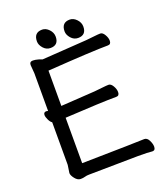

<svg xmlns="http://www.w3.org/2000/svg" viewBox="-155 -960 947 1084"><g transform="rotate(-20 319.0 -417.5)"><path d="M142 16Q124 16 108.5 -3.5Q93 -23 93 -37L100 -84V-340Q90 -346 81.5 -363.5Q73 -381 73 -393Q73 -410 90 -410L100 -408V-634L96 -685Q96 -705 116 -705Q131 -705 151 -699L171 -692L440 -710Q462 -712 488 -715Q514 -718 526 -718Q540 -718 551.5 -698.5Q563 -679 563 -662Q563 -640 544 -640Q456 -640 180 -621V-409L385 -422Q407 -424 433 -427Q459 -430 471 -430Q485 -430 496.5 -410.5Q508 -391 508 -373Q508 -351 489 -351Q404 -351 180 -338V-65Q523 -71 555 -73H556Q573 -73 583.5 -52Q594 -31 594 -14Q594 8 576 8Q552 5 489 5L195 9Q180 9 168.5 12.5Q157 16 142 16ZM235 -737Q210 -737 192.5 -757Q175 -777 175 -798Q175 -851 225 -851Q247 -851 265.5 -831.5Q284 -812 284 -788Q284 -737 235 -737ZM401 -737Q376 -737 358.5 -757Q341 -777 341 -798Q341 -851 391 -851Q413 -851 431.5 -831.5Q450 -812 450 -788Q450 -737 401 -737Z"/></g></svg>

Font: ToneOZ-Pinyin-WenKai-Medium
Style: Medium
Weight: 700
Designer: Fontworks Inc.
Foundry: ToneOZ
Version: Version 0.240331